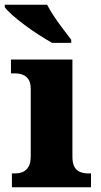

<svg xmlns="http://www.w3.org/2000/svg" viewBox="-36 -786 422 806"><path d="M14 0V-58H26Q46 -58 60.5 -64.5Q75 -71 84 -86.5Q93 -102 93 -130V-412Q93 -438 84 -452Q75 -466 60 -472Q45 -478 26 -478H10V-536H268V-128Q268 -101 276.5 -85.5Q285 -70 300.5 -64Q316 -58 335 -58H346V0ZM183 -606Q158 -620 127.5 -639.5Q97 -659 67.5 -681Q38 -703 15.5 -723Q-7 -743 -16 -756V-766H162Q173 -744 191 -717Q209 -690 229 -664Q249 -638 263 -619V-606Z"/></svg>

Font: Noto Rashi Hebrew ExtraBold
Style: Regular
Weight: 800
Version: Version 1.006